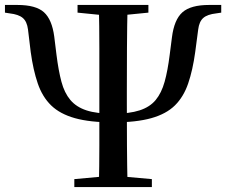

<svg xmlns="http://www.w3.org/2000/svg" viewBox="-26 -755 913 775"><path d="M431 -261Q337 -261 276.5 -278Q216 -295 180.5 -329.5Q145 -364 126.5 -418Q108 -472 98 -545L87 -636Q83 -668 66 -682.5Q49 -697 13 -701L-6 -704V-735H44Q119 -735 151.5 -705.5Q184 -676 193 -607L202 -534Q210 -470 222 -425Q234 -380 258 -351.5Q282 -323 323 -309.5Q364 -296 431 -296Q496 -296 537.5 -309.5Q579 -323 602.5 -351.5Q626 -380 638.5 -425Q651 -470 659 -534L668 -604Q677 -676 710.5 -705.5Q744 -735 818 -735H867V-704L847 -701Q811 -697 794.5 -682.5Q778 -668 774 -636L762 -545Q752 -472 733.5 -418Q715 -364 680 -329.5Q645 -295 584.5 -278Q524 -261 431 -261ZM373 0Q375 -85 375 -166Q375 -247 375 -334V-384Q375 -470 375 -560Q375 -650 373 -735H489Q487 -651 486.5 -561Q486 -471 486 -384V-334Q486 -249 486.5 -167.5Q487 -86 489 0ZM274 0V-32L417 -45H442L587 -32V0ZM287 -704V-735H573V-704L442 -691H417Z"/></svg>

Font: Noto Serif TC SemiBold
Style: Regular
Weight: 600
Version: Version 2.002-H1;hotconv 1.1.0;makeotfexe 2.6.0